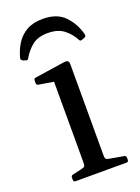

<svg xmlns="http://www.w3.org/2000/svg" viewBox="-137 -769 606 830"><g transform="rotate(-20 166.5 -354.0)"><path d="M168 -708Q234 -708 269 -671Q304 -634 317 -583Q319 -573 311 -570L298 -565Q289 -561 285 -569Q269 -600 241.5 -621.5Q214 -643 168 -643Q122 -643 95.5 -621.5Q69 -600 52 -570Q48 -561 40 -564L26 -569Q17 -574 19 -582Q28 -617 46 -645.5Q64 -674 94 -691Q124 -708 168 -708ZM122 0V-317H214V0ZM62 0Q53 0 53 -10V-20Q53 -30 63 -31L102 -40Q116 -43 119 -47Q122 -51 122 -65V-180H214V-64Q214 -51 217.5 -47Q221 -43 235 -41L297 -30Q306 -29 306 -19V-9Q306 0 296 0ZM122 -317V-463L140 -433L54 -447Q45 -448 45 -458V-470Q45 -479 55 -480L188 -500Q202 -502 208 -498.5Q214 -495 214 -482V-317Z"/></g></svg>

Font: Hahmlet
Style: Regular
Weight: 400
Designer: Minjoo Ham & Mark Frömberg
Foundry: hypertype
Version: Version 1.002